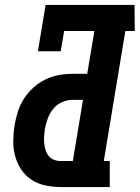

<svg xmlns="http://www.w3.org/2000/svg" viewBox="-20 -755 564 775"><path d="M226 0Q194 0 163 -6.5Q132 -13 107 -29.5Q82 -46 65.5 -71Q49 -96 41 -125.5Q33 -155 33.5 -187Q34 -219 39 -251Q44 -278 52.5 -305Q61 -332 77 -357Q93 -382 115.5 -402Q138 -422 164 -434.5Q190 -447 217.5 -452Q245 -457 272 -457H332L361 -630H239L225 -548H133L164 -735H523L524 -630H486L399 -105H423V0ZM274 -105 315 -352H272Q251 -352 230 -342.5Q209 -333 194.5 -315Q180 -297 172.5 -276Q165 -255 161 -234Q159 -219 158 -204.5Q157 -190 158.5 -176Q160 -162 164 -149Q168 -136 176.5 -125.5Q185 -115 198 -110Q211 -105 225 -105Z"/></svg>

Font: Iosevka Curly Slab Extrabold
Style: Italic
Weight: 800
Italic angle: -9°
Monospace: yes
Designer: Belleve Invis
Foundry: Belleve Invis
Version: Version 22.1.2; ttfautohint (v1.8.4)